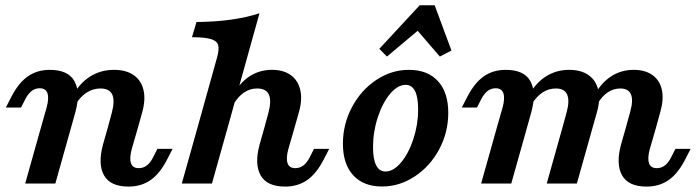

<svg xmlns="http://www.w3.org/2000/svg" viewBox="-20 -691 2622 723"><path d="M129.4 -358.6Q112.4 -358.6 99.4 -348.6Q86.3 -338.6 75.5 -318.1L59.2 -286H2L22.7 -326.3Q50 -379.3 85.2 -403.7Q120.3 -428 167.7 -428Q236.1 -428 260 -385.8Q283.9 -343.6 264.1 -269.7L246.9 -208.2H133.4L155.7 -286.7Q165 -320.9 158.7 -339.8Q152.4 -358.6 129.4 -358.6ZM133.4 -208.2H246.9L188.4 0H74.9ZM358.3 -357.8Q330.8 -357.8 307.1 -342.9Q283.4 -328 265.1 -298.2L252.1 -328.3Q279.8 -378 319.6 -403Q359.4 -428 409.3 -428Q454.5 -428 483 -408.4Q511.6 -388.8 520.3 -352.4Q528.9 -316.1 515.6 -268.4L498.8 -208.2H385.3L400.8 -265.4Q413.2 -311.8 402.8 -334.8Q392.3 -357.8 358.3 -357.8ZM502.5 -57.8Q519.4 -57.8 532.6 -67.8Q545.9 -77.8 556.4 -98.3L572.6 -130.3H629.9L609.1 -90Q581.8 -37 546.7 -12.7Q511.5 11.6 464.2 11.6Q395.7 11.6 371.8 -30.6Q347.9 -72.8 367.8 -146.7L385.3 -208.2H498.8L476.1 -129.7Q466.9 -95.5 473.2 -76.6Q479.5 -57.8 502.5 -57.8Z M702.9 -550.8 719.9 -608.1Q790.9 -608.9 849.3 -616.9Q907.7 -625 957.1 -641.1L836.6 -208.2H723.1L797.7 -475.8Q805.8 -505.6 801.5 -521.2Q797.3 -536.7 774.7 -543.7Q752.1 -550.8 702.9 -550.8ZM723.1 -208.2H836.6L778.1 0H664.6ZM948 -357.8Q921.8 -357.8 899.4 -342.9Q876.9 -328 859.1 -298.2L854.7 -328.3Q881.2 -378 918.8 -403Q956.4 -428 1004.7 -428Q1048.1 -428 1075.5 -407.7Q1103 -387.5 1111 -350.9Q1119 -314.3 1105.3 -267.6L1088.5 -208.2H975L990.5 -265.4Q1002.9 -311.8 992.5 -334.8Q982 -357.8 948 -357.8ZM1092.1 -57.8Q1109.1 -57.8 1122.3 -67.8Q1135.6 -77.8 1146.1 -98.3L1162.3 -130.3H1219.6L1198.8 -90Q1171.5 -37 1136.4 -12.7Q1101.2 11.6 1053.9 11.6Q985.4 11.6 961.5 -30.6Q937.6 -72.8 957.5 -146.7L975 -208.2H1088.5L1065.8 -129.7Q1056.5 -95.5 1062.8 -76.6Q1069.1 -57.8 1092.1 -57.8Z M1271.3 -149.7Q1271.3 -223.6 1305.4 -287.6Q1339.4 -351.6 1396.7 -389.8Q1453.9 -428 1519.8 -428Q1590.4 -428 1629.2 -385.5Q1668 -343.1 1668 -266.1Q1668 -192.7 1633.9 -128.9Q1599.9 -65.1 1542.2 -26.9Q1484.6 11.3 1418.6 11.3Q1348.8 11.3 1310.1 -31Q1271.3 -73.3 1271.3 -149.7ZM1554.5 -279Q1554.5 -325.3 1542.7 -348.4Q1530.9 -371.5 1507.5 -371.5Q1477.3 -371.5 1448.7 -337.4Q1420.2 -303.2 1402.5 -248.9Q1384.7 -194.5 1384.7 -137.2Q1384.7 -91.4 1396.6 -68.3Q1408.4 -45.2 1431.3 -45.2Q1461.6 -45.2 1490.1 -79.1Q1518.6 -113 1536.6 -167.4Q1554.5 -221.7 1554.5 -279ZM1408.4 -507.1 1560.3 -671.1H1616.8L1680 -500.7L1636.3 -478L1531.5 -599.8L1587.1 -603.9L1437.1 -478Z M1846.3 -358.6Q1829.4 -358.6 1816.3 -348.6Q1803.3 -338.6 1792.4 -318.1L1776.1 -286H1718.9L1739.7 -326.3Q1767 -379.3 1802.1 -403.7Q1837.2 -428 1884.6 -428Q1953.1 -428 1977 -385.8Q2000.9 -343.6 1981 -269.7L1963.8 -208.2H1850.3L1872.7 -286.7Q1881.9 -320.9 1875.6 -339.8Q1869.3 -358.6 1846.3 -358.6ZM1850.3 -208.2H1963.8L1905.3 0H1791.8ZM2073.2 -357.8Q2045.7 -357.8 2022.8 -342.7Q1999.9 -327.6 1982 -298.2L1969 -328.3Q1995.9 -377.7 2035.1 -402.8Q2074.3 -428 2123.4 -428Q2167.8 -428 2195.9 -408.4Q2224 -388.8 2232.7 -352.8Q2241.3 -316.9 2228 -269.2L2210.8 -208.2H2097.3L2113.7 -267.9Q2125.7 -312.3 2115.6 -335Q2105.6 -357.8 2073.2 -357.8ZM2097.3 -208.2H2210.8L2152.3 0H2038.8ZM2316.1 -357.8Q2289.8 -357.8 2267.7 -342.7Q2245.7 -327.6 2229 -298.2L2216 -328.3Q2242.1 -377.7 2280.2 -402.8Q2318.4 -428 2366.3 -428Q2409 -428 2436.5 -408.6Q2464 -389.2 2472.1 -353.8Q2480.1 -318.5 2467.2 -272L2449.6 -208.2H2336.1L2353.7 -272.1Q2365.2 -314.4 2355.7 -336.1Q2346.1 -357.8 2316.1 -357.8ZM2453.2 -57.8Q2470.2 -57.8 2483.4 -67.8Q2496.7 -77.8 2507.1 -98.3L2523.4 -130.3H2580.6L2559.9 -90Q2532.6 -37 2497.4 -12.7Q2462.3 11.6 2414.9 11.6Q2346.5 11.6 2322.6 -30.6Q2298.7 -72.8 2318.5 -146.7L2336.1 -208.2H2449.6L2426.9 -129.7Q2417.6 -95.5 2423.9 -76.6Q2430.2 -57.8 2453.2 -57.8Z"/></svg>

Font: Playfair Micro SmCond SmLight
Style: Italic
Weight: 360
Width: 4
Italic angle: -15.6°
Designer: Claus Eggers Sørensen
Foundry: Claus Eggers Sørensen
Version: Version 2.203;Glyphs 3.3 (3326)